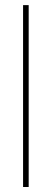

<svg xmlns="http://www.w3.org/2000/svg" viewBox="-20 -748 207 768"><path d="M94.7 -727.5V0H72.3V-727.5Z"/></svg>

Font: Inter 28pt Thin
Style: Regular
Weight: 250
Designer: Rasmus Andersson
Foundry: rsms
Version: Version 4.001;git-66647c0bb